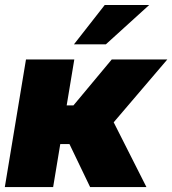

<svg xmlns="http://www.w3.org/2000/svg" viewBox="-20 -756 697 776"><path d="M-0.5 0 85 -515.6H280.3L249.5 -330.1H276.9L431.6 -515.6H656.2L439.5 -261.7L571.8 0H344.2L260.7 -173.8H223.6L194.8 0ZM278.8 -576.7 403.3 -735.8H583L407.7 -576.7Z"/></svg>

Font: Inter Display Black
Style: Italic
Weight: 900
Italic angle: -9.39999°
Designer: Rasmus Andersson
Foundry: rsms
Version: Version 4.000;git-a52131595